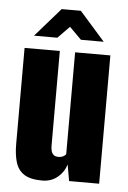

<svg xmlns="http://www.w3.org/2000/svg" viewBox="-50 -693 491 738"><g transform="rotate(5 195.5 -324.5)"><path d="M141 7Q95 7 71 -8.5Q47 -24 38 -53.5Q29 -83 29 -124V-495H165V-130Q165 -118 167.5 -109Q170 -100 176.5 -94.5Q183 -89 195 -89Q203 -89 208.5 -91Q214 -93 218 -96Q222 -99 224 -102V-495H360V0H244L233 -63Q224 -33 199.5 -13Q175 7 141 7ZM61 -545 158 -656H232L330 -545H242L196 -591L151 -545Z"/></g></svg>

Font: Alumni Sans Thin ExtraBold
Style: Regular
Weight: 800
Version: Version 1.018